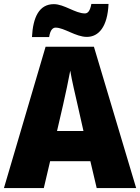

<svg xmlns="http://www.w3.org/2000/svg" viewBox="-20 -953 710 973"><path d="M142 -765H229C235 -805 250 -813 262 -813C305 -813 364 -766 420 -766C480 -766 525 -817 530 -933H443C436 -895 424 -885 410 -885C362 -885 305 -932 253 -932C178 -932 147 -865 142 -765ZM470 0H670L456 -716H211L0 0H202L234 -136H438ZM373 -422 403 -289H269L300 -423C311 -472 328 -550 336 -595C343 -550 363 -466 373 -422Z"/></svg>

Font: Noto Sans Devanagari SemiCondensed Black
Style: Regular
Weight: 900
Width: 4
Designer: Jelle Bosma - Monotype Design Team
Foundry: Monotype Imaging Inc.
Version: Version 2.004